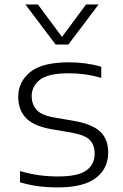

<svg xmlns="http://www.w3.org/2000/svg" viewBox="-20 -828 549 858"><path d="M238 9.5Q191 9.5 150 4Q109 -1.5 69.5 -13.5V-63.5Q116 -50 156.5 -44.8Q197 -39.5 240 -39.5Q329 -39.5 366 -66.5Q403 -93.5 403 -141Q403 -180.5 381 -202.8Q359 -225 298.5 -235.5L211 -250.5Q130 -264.5 95.8 -301Q61.5 -337.5 61.5 -395.5Q61.5 -462 114.8 -505.8Q168 -549.5 288 -549.5Q364 -549.5 432.5 -530V-480Q393.5 -491 359.2 -495.8Q325 -500.5 288.5 -500.5Q194 -500.5 157.8 -471.2Q121.5 -442 121.5 -398Q121.5 -364 142 -338.8Q162.5 -313.5 222 -303L309.5 -288Q390.5 -274 427 -240.5Q463.5 -207 463.5 -146Q463.5 -75 408.5 -32.8Q353.5 9.5 238 9.5ZM228.5 -629 93.5 -808H149.5L257 -663L364.5 -808H420.5L285.5 -629Z"/></svg>

Font: Encode Sans Expanded Light
Style: Regular
Weight: 300
Width: 7
Designer: Multiple Designers
Foundry: Impallari Type
Version: Version 3.000; ttfautohint (v1.8.3) -l 8 -r 50 -G 200 -x 14 